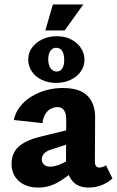

<svg xmlns="http://www.w3.org/2000/svg" viewBox="-20 -833 526 864"><path d="M379 11Q327 11 301.5 -24Q276 -59 277 -123L278 -283Q279 -304 275.5 -319Q272 -334 263 -342.5Q254 -351 239 -351Q224 -351 209.5 -344Q195 -337 184.5 -320.5Q174 -304 171 -279L42 -293Q49 -326 69.5 -352.5Q90 -379 120.5 -398Q151 -417 187.5 -427Q224 -437 262 -437Q340 -437 374.5 -401Q409 -365 408 -304L407 -104Q407 -92 412.5 -85.5Q418 -79 426 -79Q434 -79 441.5 -81.5Q449 -84 457 -89L486 -30Q468 -13 440.5 -1Q413 11 379 11ZM153 11Q97 11 64.5 -18.5Q32 -48 32 -96Q32 -128 46.5 -152Q61 -176 92.5 -193Q124 -210 174 -221L338 -261L343 -203L213 -161Q189 -154 178.5 -142Q168 -130 168 -116Q168 -101 178.5 -92Q189 -83 207 -83Q229 -83 259.5 -97.5Q290 -112 327 -132L336 -87Q292 -43 247 -16Q202 11 153 11ZM232 -460Q197 -460 168.5 -473.5Q140 -487 123.5 -511Q107 -535 107 -565Q107 -595 124 -618.5Q141 -642 170 -656Q199 -670 235 -670Q271 -670 299 -656Q327 -642 343.5 -618Q360 -594 360 -564Q360 -534 343 -510.5Q326 -487 297 -473.5Q268 -460 232 -460ZM235 -511Q251 -511 260 -525Q269 -539 269 -563Q269 -589 260 -603.5Q251 -618 233 -618Q216 -618 206.5 -604Q197 -590 197 -566Q197 -541 207.5 -526Q218 -511 235 -511ZM184 -696 218 -813H355L271 -696Z"/></svg>

Font: Ysabeau Office ExtraBold
Style: Regular
Weight: 800
Designer: Christian Thalmann (Catharsis Fonts)
Version: Version 2.001;gftools[0.9.30]; featfreeze: tnum,lnum,ss02